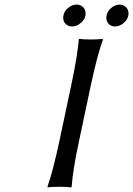

<svg xmlns="http://www.w3.org/2000/svg" viewBox="-20 -818 583 841"><path d="M377.9 -645Q411.1 -645 429.2 -647.9L431.2 -645Q407.2 -581.1 377.9 -444.8L326.2 -200.2Q298.8 -73.2 293.9 0L291 2.9Q272.5 0 241.2 0Q207 0 189 2.9L188 0Q211.9 -68.4 240.2 -200.2L292 -444.8Q318.8 -569.8 325.2 -645L327.1 -647.9Q345.7 -645 377.9 -645ZM446.8 -750Q450.2 -769 467.5 -783.4Q484.9 -797.9 503.9 -797.9Q521 -797.9 532 -786.6Q543 -775.4 543 -758.8Q543 -736.8 524.2 -719.5Q505.4 -702.1 483.9 -702.1Q467.3 -702.1 456.5 -712.9Q445.8 -723.6 445.8 -740.2Q445.8 -746.1 446.8 -750ZM257.8 -750Q261.2 -769.5 278.8 -783.7Q296.4 -797.9 315.9 -797.9Q333 -797.9 344 -786.6Q355 -775.4 355 -758.8Q355 -736.8 336.2 -719.5Q317.4 -702.1 295.9 -702.1Q278.8 -702.1 267.8 -712.9Q256.8 -723.6 256.8 -740.2Q256.8 -746.1 257.8 -750Z"/></svg>

Font: Linear Smooth
Style: Italic
Weight: 400
Designer: Philipp H. Poll, Flanker
Foundry: Philipp H. Poll, reworked by Flanker
Version: Version 1.061 | FøM Fix